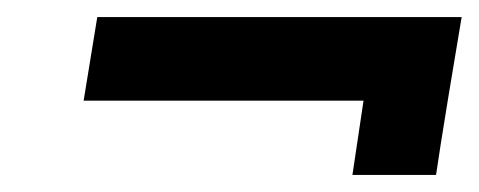

<svg xmlns="http://www.w3.org/2000/svg" viewBox="-20 -364 561 225"><path d="M78 -246 94 -344H521Q516 -315 505.5 -251Q495 -187 491 -159H393L406 -246Z"/></svg>

Font: Exo
Style: Demi Bold Italic
Weight: 600
Designer: Natanael Gama
Version: Version 1